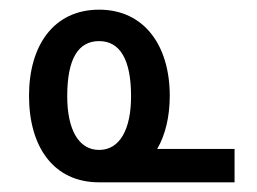

<svg xmlns="http://www.w3.org/2000/svg" viewBox="-20 -377 531 397"><path d="M305 -69C322 -98 331 -136 331 -179C331 -283 278 -357 185 -357C91 -357 40 -283 40 -179C40 -73 91 0 185 0H465V-69ZM119 -178C119 -256 142 -292 185 -292C228 -292 251 -254 251 -178C251 -110 228 -67 185 -67C142 -67 119 -110 119 -178Z"/></svg>

Font: Hejaz
Style: Regular
Weight: 400
Designer: Bandar Raffah (Arabic) and Santiago Orozco (Latin)
Foundry: Caramella and Typemade
Version: Version 1.010;hotconv 1.0.109;makeotfexe 2.5.65596